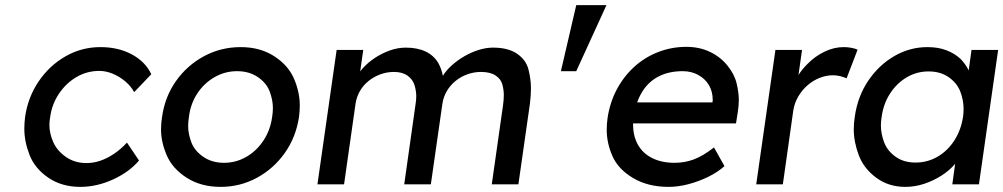

<svg xmlns="http://www.w3.org/2000/svg" viewBox="-20 -720 3919 750"><path d="M294 10Q221 10 168.5 -26Q116 -62 95.5 -114.5Q75 -167 75 -217Q75 -239 78 -263Q89 -340 131 -402Q173 -464 236 -500Q299 -536 372 -536Q442 -536 495 -507.5Q548 -479 571 -430L504 -360Q492 -383 469.5 -402Q447 -421 420.5 -432Q394 -443 368 -443Q320 -443 279.5 -419.5Q239 -396 211 -355Q183 -314 176 -263Q173 -247 173 -232Q173 -199 188 -165Q203 -131 237.5 -107Q272 -83 318 -83Q345 -83 371.5 -92Q398 -101 425 -119Q452 -137 476 -163L523 -93Q485 -48 421.5 -19Q358 10 294 10Z M842 10Q765 10 709.5 -25.5Q654 -61 631.5 -113Q609 -165 609 -215Q609 -238 613 -263Q624 -342 667.5 -403.5Q711 -465 777 -500.5Q843 -536 920 -536Q996 -536 1051 -500.5Q1106 -465 1128.5 -412.5Q1151 -360 1151 -308Q1151 -286 1148 -263Q1136 -184 1092.5 -122.5Q1049 -61 983.5 -25.5Q918 10 842 10ZM855 -84Q902 -84 942.5 -107.5Q983 -131 1009.5 -171.5Q1036 -212 1043 -263Q1046 -281 1046 -298Q1046 -329 1033.5 -362.5Q1021 -396 987 -419Q953 -442 906 -442Q859 -442 818 -418.5Q777 -395 750.5 -354.5Q724 -314 718 -263Q715 -244 715 -227Q715 -197 727.5 -164Q740 -131 774 -107.5Q808 -84 855 -84Z M1220 0 1295 -525H1399L1387 -441Q1391 -446 1395 -451Q1416 -475 1444 -493.5Q1472 -512 1503 -523Q1534 -534 1565 -534Q1610 -534 1642 -519Q1674 -504 1692 -474Q1704 -453 1710 -424Q1723 -445 1744 -464Q1766 -484 1793.5 -500Q1821 -516 1850 -525Q1879 -534 1906 -534Q1965 -534 2000 -510Q2035 -486 2044.5 -448Q2054 -410 2054 -375Q2054 -347 2050 -315L2005 0H1901L1945 -309Q1948 -331 1948 -349Q1948 -368 1942.5 -389.5Q1937 -411 1916 -425Q1895 -439 1859 -439Q1831 -439 1805 -429.5Q1779 -420 1758.5 -403Q1738 -386 1725 -363.5Q1712 -341 1708 -314L1663 0H1559L1603 -311Q1606 -329 1606 -344Q1606 -364 1599.5 -386.5Q1593 -409 1572.5 -424Q1552 -439 1519 -439Q1491 -439 1465.5 -429.5Q1440 -420 1419.5 -403.5Q1399 -387 1386 -364.5Q1373 -342 1369 -316L1324 0Z M2171 -442 2231 -700H2349L2231 -442Z M2592 10Q2511 10 2453 -24.5Q2395 -59 2372.5 -110Q2350 -161 2350 -213Q2350 -234 2353 -257Q2362 -319 2389 -370Q2416 -421 2457 -458.5Q2498 -496 2550.5 -516.5Q2603 -537 2661 -537Q2712 -537 2753 -517.5Q2794 -498 2821.5 -464Q2849 -430 2857.5 -394Q2866 -358 2866 -330Q2866 -307 2862 -282L2855 -238H2453Q2453 -235 2453 -232Q2453 -197 2465 -169Q2482 -128 2521 -106Q2560 -84 2615 -84Q2654 -84 2689.5 -97Q2725 -110 2769 -144L2810 -71Q2783 -47 2746 -29Q2709 -11 2669 -0.5Q2629 10 2592 10ZM2763 -320 2764 -327Q2764 -329 2764 -331Q2764 -362 2749.5 -387Q2735 -412 2708 -427Q2681 -442 2647 -442Q2593 -442 2553 -421.5Q2513 -401 2489 -362Q2477 -343 2469 -320Z M2934 0 3009 -525H3113L3099 -427Q3113 -449 3133 -469Q3163 -500 3200.5 -518Q3238 -536 3275 -536Q3292 -536 3307 -533Q3322 -530 3330 -526L3287 -414Q3276 -419 3262 -422.5Q3248 -426 3234 -426Q3207 -426 3181 -415.5Q3155 -405 3134 -386.5Q3113 -368 3098.5 -343.5Q3084 -319 3079 -290L3038 0Z M3516 10Q3451 10 3402.5 -26Q3354 -62 3334.5 -114Q3315 -166 3315 -215Q3315 -239 3319 -264Q3330 -343 3371.5 -404.5Q3413 -466 3473.5 -501Q3534 -536 3603 -536Q3644 -536 3676 -524Q3708 -512 3731 -491Q3751 -471 3764 -445L3775 -525H3879L3804 0H3700L3711 -80Q3711 -80 3711 -80Q3689 -54 3657.5 -34Q3626 -14 3590 -2Q3554 10 3516 10ZM3556 -85Q3603 -85 3642.5 -108Q3682 -131 3708 -171.5Q3734 -212 3742 -264Q3744 -280 3744 -295Q3744 -328 3731.5 -361.5Q3719 -395 3686.5 -418Q3654 -441 3607 -441Q3561 -441 3522 -418Q3483 -395 3457 -355Q3431 -315 3424 -264Q3421 -246 3421 -229Q3421 -198 3433.5 -164.5Q3446 -131 3478 -108Q3510 -85 3556 -85Z"/></svg>

Font: Lexend
Style: Italic
Weight: 400
Italic angle: -8.13011°
Designer: Bonnie Shaver-Troup, Thomas Jockin
Foundry: Lexend
Version: Version 1.007